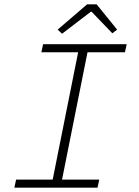

<svg xmlns="http://www.w3.org/2000/svg" viewBox="-20 -862 640 882"><path d="M46 0 54 -37H222L339 -622H170L178 -659H562L554 -622H382L265 -37H436L428 0ZM265 -707 245 -726 380 -842H424L518 -726L496 -709L401 -808H397Z"/></svg>

Font: Source Code Pro Light
Style: Italic
Weight: 300
Italic angle: -11°
Monospace: yes
Designer: Paul D. Hunt, Teo Tuominen
Foundry: Adobe Systems Incorporated
Version: Version 1.050;PS 1.000;hotconv 16.6.51;makeotf.lib2.5.65220